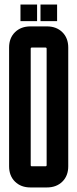

<svg xmlns="http://www.w3.org/2000/svg" viewBox="-20 -820 340 844"><path d="M280 -89Q280 -47 254 -21.5Q228 4 186 4H114Q72 4 46 -21.5Q20 -47 20 -89V-611Q20 -653 46 -678.5Q72 -704 114 -704H186Q228 -704 254 -678.5Q280 -653 280 -611ZM120 -611Q115 -611 115 -606V-94Q115 -89 120 -89H180Q185 -89 185 -94V-606Q185 -611 180 -611ZM158 -800H231V-727H158ZM70 -800H143V-727H70Z"/></svg>

Font: Karantina
Style: Regular
Weight: 400
Designer: Rony Koch
Foundry: Rony Koch
Version: Version 1.000; ttfautohint (v1.8.3)